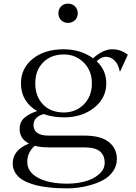

<svg xmlns="http://www.w3.org/2000/svg" viewBox="-20 -785 747 1055"><path d="M173.8 -327.1Q173.8 -255.4 216.3 -211.2Q258.8 -167 331.1 -167Q396.5 -167 440.7 -211.4Q484.9 -255.9 484.9 -327.1Q484.9 -396.5 440.2 -441.2Q395.5 -485.8 331.1 -485.8Q260.3 -485.8 217 -442.1Q173.8 -398.4 173.8 -327.1ZM49.8 112.8Q49.8 39.6 139.2 3.9Q87.9 -22.5 87.9 -76.2Q87.9 -114.7 114 -137.7Q140.1 -160.6 184.1 -174.8Q142.6 -198.2 118.9 -236.8Q95.2 -275.4 95.2 -327.1Q95.2 -409.7 159.9 -461.9Q224.6 -514.2 331.1 -514.2Q422.4 -514.2 491.2 -464.8Q546.4 -514.2 596.2 -514.2Q645.5 -514.2 682.1 -483.9L640.1 -392.1H638.2Q630.4 -432.1 609.4 -452.6Q588.4 -473.1 561 -473.1Q536.1 -473.1 511.2 -448.2Q564 -399.4 564 -327.1Q564 -246.1 497.3 -193.1Q430.7 -140.1 331.1 -140.1Q271 -140.1 220.2 -158.2Q164.1 -143.1 164.1 -97.2Q164.1 -70.3 184.6 -55.2Q205.1 -40 244.1 -40H441.9Q533.2 -40 577.6 -4.9Q622.1 30.3 622.1 88.9Q622.1 126.5 601.3 156Q580.6 185.5 550 202.6Q519.5 219.7 480.7 231Q441.9 242.2 409.9 246.1Q377.9 250 350.1 250Q322.8 250 297.4 248.8Q272 247.6 241 243.9Q210 240.2 183.8 234.1Q157.7 228 132.3 217.5Q106.9 207 89.4 193.1Q71.8 179.2 60.8 158.4Q49.8 137.7 49.8 112.8ZM129.9 105Q129.9 160.6 189.9 192.4Q250 224.1 350.1 224.1Q401.4 224.1 447.3 211.7Q493.2 199.2 524.2 172.4Q555.2 145.5 555.2 109.9Q555.2 68.4 528.8 46.6Q502.4 24.9 443.8 24.9H250Q204.1 24.9 170.9 16.1Q129.9 52.2 129.9 105ZM315.9 -674.1Q300.8 -689 300.8 -711.9Q300.8 -734.9 315.9 -750Q331.1 -765.1 354 -765.1Q377 -765.1 392.1 -750Q407.2 -734.9 407.2 -711.9Q407.2 -689 392.1 -674.1Q377 -659.2 354 -659.2Q331.1 -659.2 315.9 -674.1Z"/></svg>

Font: Messapia
Style: Regular
Weight: 400
Designer: Luca Marsano
Foundry: Collletttivo
Version: Version 1.000;FEAKit 1.0